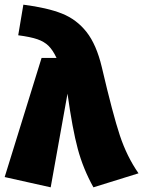

<svg xmlns="http://www.w3.org/2000/svg" viewBox="-20 -782 613 822"><path d="M416 -494Q463 -293 493 -202.5Q523 -112 573 -40L380 20Q336 -59 313 -144.5Q290 -230 269 -381L197 20L0 -24L158 -534H222Q206 -568 187.5 -586Q169 -604 140 -614Q111 -624 58 -631L80 -762Q182 -749 245 -724Q308 -699 350.5 -645Q393 -591 416 -494Z"/></svg>

Font: Fira Sans Black
Style: Regular
Weight: 900
Designer: Carrois Corporate & Edenspiekermann AG
Foundry: Carrois Corporate GbR & Edenspiekermann AG
Version: Version 4.203